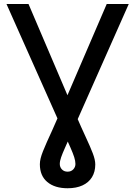

<svg xmlns="http://www.w3.org/2000/svg" viewBox="-20 -748 692 983"><path d="M13.2 -727.5H126L366.7 -163.6Q397 -93.3 419.7 -44.7Q442.4 3.9 455.1 37.1Q467.8 70.3 467.8 93.8Q467.8 131.8 450.9 159.2Q434.1 186.5 402.3 201.2Q370.6 215.8 326.2 215.8Q260.3 215.8 222.2 183.8Q184.1 151.9 184.1 92.8Q184.1 78.6 188 62.7Q191.9 46.9 200 26.4Q208 5.9 220 -20.8Q231.9 -47.4 248 -82.5Q264.2 -117.7 283.7 -163.6L526.4 -727.5H639.2L342.8 -59.1Q325.2 -19 312.5 9.3Q299.8 37.6 293 57.1Q286.1 76.7 286.1 91.3Q286.1 107.9 297.1 119.4Q308.1 130.9 326.2 130.9Q344.2 130.9 355.2 119.1Q366.2 107.4 366.2 91.3Q366.2 76.2 359.9 56.4Q353.5 36.6 341.1 8.5Q328.6 -19.5 311 -59.1Z"/></svg>

Font: Inter Cardless
Style: Regular
Weight: 400
Designer: Rasmus Andersson
Foundry: rsms
Version: Version 4.001;git-9221beed3